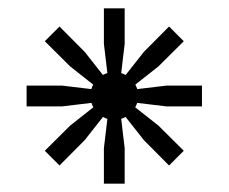

<svg xmlns="http://www.w3.org/2000/svg" viewBox="-20 -720 550 462"><path d="M280 -700V-614.5L265 -489H245L230 -614.5V-700ZM230 -363.5 245 -489H265L280 -363.5V-278H230ZM466 -464H380.5L255 -479V-499L380.5 -514H466ZM129.5 -514 255 -499V-479L129.5 -464H44V-514ZM422.2 -620.8 361.2 -560.2 262 -482 248 -496 326.2 -595.2 386.8 -656.2ZM148.8 -417.8 248 -496 262 -482 183.8 -382.8 123.2 -321.8 87.8 -357.2ZM386.8 -321.8 326.2 -382.8 248 -482 262 -496 361.2 -417.8 422.2 -357.2ZM183.8 -595.2 262 -496 248 -482 148.8 -560.2 87.8 -620.8 123.2 -656.2ZM255 -431.5Q232 -431.5 214.8 -448.8Q197.5 -466 197.5 -489Q197.5 -513 214.6 -529.8Q231.8 -546.5 255 -546.5Q278.2 -546.5 295.4 -529.8Q312.5 -513 312.5 -489Q312.5 -466 295.2 -448.8Q278 -431.5 255 -431.5Z"/></svg>

Font: Space Grotesk Variable
Style: Regular
Weight: 400
Designer: Florian Karsten (Space Grotesk), Colophon Foundry (Space Mono)
Foundry: Florian Karsten
Version: Version 1.106